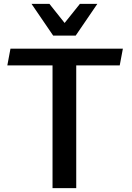

<svg xmlns="http://www.w3.org/2000/svg" viewBox="-20 -965 676 985"><path d="M371.1 0H249.5V-629.4H17.6L33.7 -715.3H610.4L594.2 -629.4H371.1ZM479.5 -945.3 368.2 -782.2H252.9L141.6 -945.3H233.4L311.5 -847.2L390.1 -945.3Z"/></svg>

Font: Proza Libre
Style: Medium
Weight: 500
Designer: Jasper de Waard
Foundry: Jasper de Waard
Version: Version 1.000; ttfautohint (v1.4.1.8-43bc)